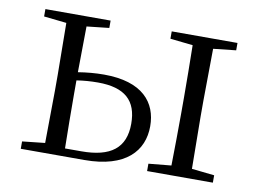

<svg xmlns="http://www.w3.org/2000/svg" viewBox="-61 -603 944 693"><g transform="rotate(10 410.5 -256.0)"><path d="M53 0H286C438 0 499 -71 499 -161C499 -248 444 -316 303 -316C271 -316 239 -313 208 -308L210 -476L292 -485V-512H53V-485L136 -476L138 -285V-227L136 -36L53 -27ZM208 -278C233 -282 259 -284 286 -284C385 -284 430 -243 430 -158C430 -69 377 -29 270 -29H210C209 -84 208 -170 208 -227ZM516 -485 599 -476C600 -420 601 -339 601 -285V-227C601 -173 600 -91 599 -35L516 -27V0H757V-27L674 -36L672 -227V-285L674 -476L757 -485V-512H516Z"/></g></svg>

Font: Noto Serif CJK SC Light
Style: Regular
Weight: 300
Designer: Ryoko NISHIZUKA 西塚涼子 (kana & ideographs); Frank Grießhammer (Latin, Greek & Cyrillic); Wenlong ZHANG 张文龙 (bopomofo); San
Foundry: Adobe
Version: Version 2.001;hotconv 1.1.0;makeotfexe 2.6.0